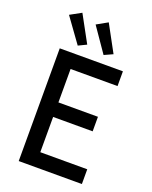

<svg xmlns="http://www.w3.org/2000/svg" viewBox="-174 -1060 910 1152"><g transform="rotate(20 281.0 -483.5)"><path d="M92.3 0V-719.7H495.6V-625.5H195.8V-412.1H448.2V-319.3H195.8V-94.2H495.6V0ZM188 -772 75.7 -927.7 147 -966.8 239.7 -796.9ZM353 -772 245.6 -927.7 315.4 -966.8 407.7 -796.9Z"/></g></svg>

Font: Reddit Mono Medium
Style: Regular
Weight: 500
Monospace: yes
Designer: Stephen Hutchings
Foundry: Reddit
Version: Version 1.014